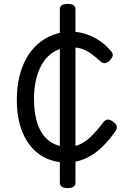

<svg xmlns="http://www.w3.org/2000/svg" viewBox="-20 -812 675 982"><path d="M321 19Q242 19 185 -20Q128 -59 97 -131Q66 -203 66 -302Q66 -364 78.5 -417.5Q91 -471 115 -514Q139 -557 173.5 -587Q208 -617 251 -633.5Q294 -650 345 -650Q379 -650 415.5 -639Q452 -628 486.5 -605.5Q521 -583 549 -549Q559 -537 556.5 -526.5Q554 -516 542 -503Q529 -491 517.5 -489Q506 -487 495 -497Q471 -519 449 -535.5Q427 -552 402 -561Q377 -570 343 -570Q308 -570 278 -558Q248 -546 225 -523Q202 -500 186 -467Q170 -434 162 -393.5Q154 -353 154 -305Q154 -227 174 -173Q194 -119 232.5 -90.5Q271 -62 325 -61Q366 -61 396.5 -77.5Q427 -94 454.5 -122.5Q482 -151 509 -187Q520 -201 532.5 -200.5Q545 -200 559 -189Q574 -178 577 -167.5Q580 -157 572 -143Q535 -90 495 -53.5Q455 -17 412 1Q369 19 321 19ZM326 150Q286 150 286 122V-765Q286 -792 326 -792Q366 -792 366 -765V122Q366 150 326 150Z"/></svg>

Font: Playwrite FR Moderne
Style: Regular
Weight: 400
Designer: Veronika Burian, José Scaglione
Foundry: TypeTogether
Version: Version 1.002